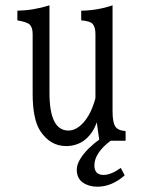

<svg xmlns="http://www.w3.org/2000/svg" viewBox="-20 -580 540 718"><path d="M344.2 118.2Q312 118.2 289.6 102.5Q267.1 86.9 267.1 54.2Q267.1 36.1 279.5 15.4Q292 -5.4 311.5 -24.7Q331.1 -43.9 351.1 -57.6L341.8 -122.6Q326.2 -77.6 293 -53.7Q264.2 -33.7 227.5 -33.7Q168 -33.7 130.9 -89.8Q102.1 -133.3 102.1 -229.5V-453.1Q102.1 -478.5 89.8 -489.3Q80.1 -497.6 44.9 -503.9V-540Q104.5 -541 165 -560.1V-232.9Q165 -91.8 235.8 -91.8Q265.1 -91.8 292.5 -122.1Q321.3 -154.8 336.9 -212.9V-453.1Q336.9 -480.5 324.7 -492.2Q315.9 -501 283.7 -503.9V-540Q345.2 -541 400.9 -560.1V-164.6Q400.9 -123.5 410.6 -107.9Q420.4 -91.8 449.7 -89.8V-53.7H393.6Q333 -7.8 333 38.6Q333 74.2 367.7 74.2Q395 74.2 431.6 47.9L446.3 75.7Q397.9 118.2 344.2 118.2Z"/></svg>

Font: BIZ UDMincho
Style: Regular
Weight: 400
Monospace: yes
Designer: TypeBank Co., Ltd.
Foundry: Morisawa Inc.
Version: Version 1.06